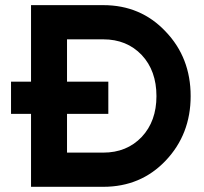

<svg xmlns="http://www.w3.org/2000/svg" viewBox="-20 -720 788 740"><path d="M377.9 -700.2Q522.5 -700.2 618.2 -598.6Q714.8 -498 714.8 -349.6Q714.8 -202.1 618.2 -100.6Q522.5 0 377.9 0Q285.2 0 99.6 0Q99.6 -70.3 99.6 -281.2Q80.1 -281.2 22.5 -281.2Q22.5 -311.5 22.5 -405.3Q41 -405.3 99.6 -405.3Q99.6 -478.5 99.6 -700.2Q169.9 -700.2 377.9 -700.2ZM377.9 -131.8Q468.8 -131.8 526.4 -192.4Q583 -252.9 583 -349.6Q583 -447.3 526.4 -507.8Q468.8 -568.4 377.9 -568.4Q331.1 -568.4 238.3 -568.4Q238.3 -527.3 238.3 -405.3Q277.3 -405.3 397.5 -405.3Q397.5 -374 397.5 -281.2Q357.4 -281.2 238.3 -281.2Q238.3 -244.1 238.3 -131.8Q273.4 -131.8 377.9 -131.8Z"/></svg>

Font: LeFont
Style: Regular
Weight: 700
Designer: Leryon MEDIA
Version: Version 1.0